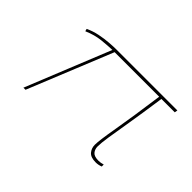

<svg xmlns="http://www.w3.org/2000/svg" viewBox="-83 -808 1097 1097"><g transform="rotate(45 465.5 -260.0)"><path d="M733 10Q692 10 675 -10Q658 -30 658 -58Q658 -93 678 -207.5Q698 -322 724 -512H364Q312 -384 260 -256Q208 -128 156 0H139Q191 -128 242.5 -256Q294 -384 346 -512Q313 -511 263.5 -506Q214 -501 161 -478L157 -493Q190 -509 229.5 -517Q269 -525 304 -527.5Q339 -530 360 -530H853L850 -512H742Q722 -372 707 -283Q692 -194 684 -142Q676 -90 676 -62Q676 -40 689 -24Q702 -8 737 -8Q755 -8 774 -14V2Q764 6 753.5 8Q743 10 733 10Z"/></g></svg>

Font: Georama ExtraExtended Thin
Style: Italic
Weight: 100
Width: 8
Italic angle: -9°
Designer: Jean-Baptiste Levee
Foundry: Production Type
Version: Version 1.000